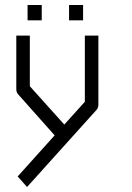

<svg xmlns="http://www.w3.org/2000/svg" viewBox="-20 -618 526 766"><path d="M198 -78 53 -241Q45 -249.5 45 -262V-476H99V-274L236.5 -121L318.5 -212V-476H372.5V-200Q372.5 -187.5 364.5 -179L88 128L50.5 86ZM90 -598H146.5V-537H90ZM255.5 -598H311.5V-537H255.5Z"/></svg>

Font: 3270 Nerd Font Mono SemCond
Style: Regular
Weight: 400
Monospace: yes
Version: Version 3.0.1;Nerd Fonts 3.1.1